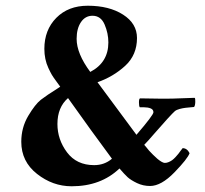

<svg xmlns="http://www.w3.org/2000/svg" viewBox="-20 -650 720 674"><path d="M373 -92.8Q299.8 -191.4 218.8 -305.7Q181.6 -273.4 181.6 -214.8Q181.6 -160.2 215.3 -115.2Q249 -70.3 310.5 -70.3Q346.7 -70.3 373 -92.8ZM304.7 -594.7Q279.3 -594.7 264.2 -572.3Q249 -549.8 249 -513.7Q249 -461.9 296.9 -397.5Q360.4 -430.7 360.4 -501Q360.4 -533.2 347.2 -564Q334 -594.7 304.7 -594.7ZM288.1 -629.9Q363.3 -629.9 412.1 -598.6Q460.9 -567.4 460.9 -516.6Q460.9 -457 419.4 -418.9Q377.9 -380.9 322.3 -361.3Q335.9 -343.8 389.6 -270.5Q443.4 -197.3 459 -176.8Q518.6 -246.1 518.6 -255.9Q518.6 -265.6 508.8 -269.5Q499 -273.4 485.4 -273.4Q471.7 -273.4 470.7 -273.4Q467.8 -277.3 467.8 -290.5Q467.8 -303.7 471.7 -304.7L538.1 -303.7Q574.2 -302.7 663.1 -306.6Q666 -305.7 665.5 -292Q665 -278.3 661.1 -274.4Q660.2 -274.4 649.9 -273.4Q639.6 -272.5 630.9 -271.5Q622.1 -270.5 610.8 -267.6Q599.6 -264.6 593.8 -259.8Q587.9 -254.9 566.9 -231.9Q545.9 -209 521.5 -180.7Q497.1 -152.3 486.3 -141.6L492.2 -134.8Q498 -127 503.4 -121.1Q508.8 -115.2 517.1 -106.9Q525.4 -98.6 532.2 -92.8Q539.1 -86.9 546.4 -82.5Q553.7 -78.1 558.6 -78.1Q565.4 -78.1 572.3 -81.1Q579.1 -84 584.5 -87.9Q589.8 -91.8 596.2 -98.6Q602.5 -105.5 606 -109.9Q609.4 -114.3 614.7 -121.6Q620.1 -128.9 621.1 -129.9Q636.7 -129.9 645.5 -112.3Q638.7 -92.8 592.3 -44.9Q545.9 2.9 506.8 2.9Q482.4 2.9 460.9 -7.3Q439.5 -17.6 428.2 -27.8Q417 -38.1 399.4 -58.6Q334 3.9 231.4 3.9Q165 3.9 109.9 -39.6Q54.7 -83 54.7 -152.3Q54.7 -202.1 79.1 -243.2Q103.5 -284.2 123.5 -299.8Q143.6 -315.4 182.6 -339.8Q188.5 -343.8 191.4 -345.7Q189.5 -348.6 178.2 -363.8Q167 -378.9 162.1 -387.2Q157.2 -395.5 149.9 -411.1Q142.6 -426.8 139.2 -443.4Q135.7 -460 135.7 -478.5Q135.7 -544.9 177.7 -587.4Q219.7 -629.9 288.1 -629.9Z"/></svg>

Font: Crimson
Style: Bold
Weight: 700
Version: Version 0.8 ; ttfautohint (v1.00) -l 8 -r 50 -G 200 -x 14 -D